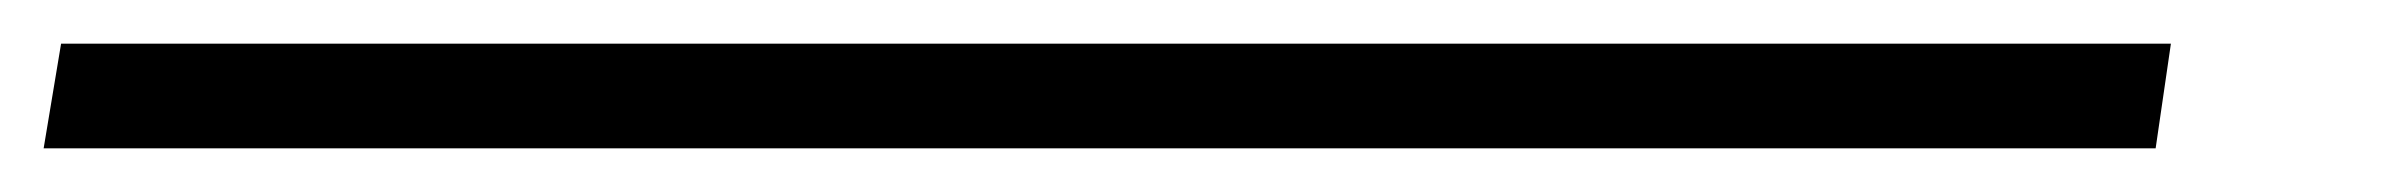

<svg xmlns="http://www.w3.org/2000/svg" viewBox="-65 83 1097 88"><path d="M-45 151 -37 103H930L923 151Z"/></svg>

Font: Georama ExtraExtended Light
Style: Italic
Weight: 300
Width: 8
Italic angle: -9°
Designer: Jean-Baptiste Levee
Foundry: Production Type
Version: Version 1.000